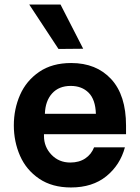

<svg xmlns="http://www.w3.org/2000/svg" viewBox="-20 -819 616 847"><path d="M41 -266Q41 -338 68.5 -400.5Q96 -463 153 -502Q210 -541 294 -541Q405 -541 470.5 -470Q536 -399 536 -265V-227H174V-219Q174 -171 207 -136.5Q240 -102 290 -102Q329 -102 356 -120Q383 -138 395 -169H531Q510 -91 449 -41.5Q388 8 293 8Q210 8 153 -30.5Q96 -69 68.5 -131.5Q41 -194 41 -266ZM178 -317H403Q401 -380 371 -410Q341 -440 292 -440Q240 -440 210 -407Q180 -374 178 -317ZM109 -799H247L347 -604L238 -603Z"/></svg>

Font: Lopes Sans
Style: Bold
Weight: 700
Designer: Gabriel Lam, Diego Maldonado
Foundry: TypeRant, Foresti Design
Version: Version 4.000